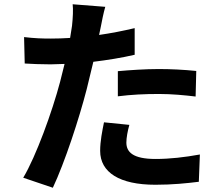

<svg xmlns="http://www.w3.org/2000/svg" viewBox="-20 -830 1040 901"><path d="M533 -496V-378C596 -386 658 -389 726 -389C787 -389 848 -383 898 -377L901 -497C842 -503 782 -506 725 -506C661 -506 589 -501 533 -496ZM587 -244 468 -256C460 -216 450 -168 450 -122C450 -21 541 37 709 37C789 37 857 30 913 23L918 -105C846 -92 777 -84 710 -84C603 -84 573 -117 573 -161C573 -183 579 -216 587 -244ZM219 -649C178 -649 144 -650 93 -656L96 -532C131 -530 169 -528 217 -528L283 -530L262 -446C225 -306 149 -96 89 4L228 51C284 -68 351 -272 387 -412L418 -540C484 -548 552 -559 612 -573V-698C557 -685 501 -674 445 -666L453 -704C457 -726 466 -771 474 -798L321 -810C324 -787 322 -746 318 -709L309 -652C278 -650 248 -649 219 -649Z"/></svg>

Font: Noto Sans JP
Style: Bold
Weight: 700
Designer: Ryoko NISHIZUKA 西塚涼子 (kana, bopomofo & ideographs); Paul D. Hunt (Latin, Greek & Cyrillic); Sandoll Communications 산돌커뮤니
Foundry: Adobe
Version: Version 2.004;hotconv 1.0.118;makeotfexe 2.5.65603